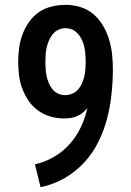

<svg xmlns="http://www.w3.org/2000/svg" viewBox="-20 -763 540 791"><path d="M147 8 124 -86Q165 -95 202 -116.5Q239 -138 267 -169.5Q295 -201 313 -239Q331 -277 340 -318Q331 -307 320.5 -298.5Q310 -290 297.5 -284.5Q285 -279 271 -277Q257 -275 244 -275Q215 -275 187.5 -283Q160 -291 137 -307.5Q114 -324 98 -347.5Q82 -371 72 -397.5Q62 -424 58.5 -452.5Q55 -481 55 -509Q55 -538 59 -566.5Q63 -595 73 -622Q83 -649 100 -673Q117 -697 140.5 -713Q164 -729 192.5 -736Q221 -743 250 -743Q281 -743 311 -734Q341 -725 364.5 -705Q388 -685 404 -658Q420 -631 429 -601.5Q438 -572 441.5 -541.5Q445 -511 445 -480Q445 -428 439.5 -376Q434 -324 421 -274Q408 -224 384.5 -177Q361 -130 325.5 -92Q290 -54 244 -28Q198 -2 147 8ZM248 -371Q263 -371 277.5 -377Q292 -383 302 -394.5Q312 -406 318 -420Q324 -434 327.5 -449Q331 -464 332 -479Q333 -494 333 -509Q333 -530 330.5 -551.5Q328 -573 320 -593Q312 -613 296.5 -628.5Q281 -644 259 -646L255 -647H250Q235 -647 221 -640.5Q207 -634 197.5 -622.5Q188 -611 182 -597Q176 -583 172.5 -568.5Q169 -554 168 -539Q167 -524 167 -509Q167 -494 168 -479Q169 -464 172 -449.5Q175 -435 181 -421Q187 -407 196 -395.5Q205 -384 219 -377.5Q233 -371 248 -371Z"/></svg>

Font: Iosevka Curly Slab
Style: Bold
Weight: 700
Monospace: yes
Designer: Belleve Invis
Foundry: Belleve Invis
Version: Version 22.1.2; ttfautohint (v1.8.4)